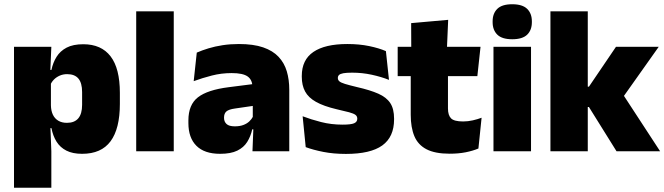

<svg xmlns="http://www.w3.org/2000/svg" viewBox="-20 -713 3132 905"><path d="M367 12Q322.5 12 293 -3Q263.5 -18 246.5 -45.2Q229.5 -72.5 222.5 -109H180L220 -216.5Q220.5 -191 229.2 -172.5Q238 -154 254.8 -144Q271.5 -134 295.5 -134Q331 -134 349 -155.2Q367 -176.5 367 -219V-279Q367 -322 349.5 -342.8Q332 -363.5 296.5 -363.5Q277.5 -363.5 261.5 -356.5Q245.5 -349.5 234 -337.8Q222.5 -326 217 -311.5L176.5 -383.5H222.5Q229.5 -417.5 246.5 -445Q263.5 -472.5 294 -488.5Q324.5 -504.5 372.5 -504.5Q457.5 -504.5 501.2 -447.5Q545 -390.5 545 -275.5V-223Q545 -106.5 501.2 -47.2Q457.5 12 367 12ZM46 172V-492.5H222L216 -352L220 -340V-158L217 -128.5L222 0V172Z M622 0V-659.5H799V0Z M1170 0 1175 -126 1171.5 -130.5V-283.5L1170 -301.5Q1170 -336 1147.8 -352.2Q1125.5 -368.5 1072 -368.5Q1023.5 -368.5 978.8 -357Q934 -345.5 893 -330.5L907.5 -465Q932.5 -476 963 -485.2Q993.5 -494.5 1029.5 -500Q1065.5 -505.5 1106 -505.5Q1174.5 -505.5 1220.2 -489.8Q1266 -474 1293 -445.2Q1320 -416.5 1331.8 -377Q1343.5 -337.5 1343.5 -290V0ZM1017.5 12Q943.5 12 905.8 -25.8Q868 -63.5 868 -133V-145.5Q868 -219.5 913.2 -254.5Q958.5 -289.5 1058 -302L1183.5 -318L1194 -217L1087.5 -201.5Q1058.5 -197.5 1047.2 -187.8Q1036 -178 1036 -159V-157Q1036 -139.5 1047.8 -128.5Q1059.5 -117.5 1087 -117.5Q1110 -117.5 1126.8 -123.8Q1143.5 -130 1154.8 -140.5Q1166 -151 1172.5 -163.5L1197.5 -103.5H1169Q1161.5 -70 1145.2 -44Q1129 -18 1098.5 -3Q1068 12 1017.5 12Z M1610.5 12.5Q1552 12.5 1504 3Q1456 -6.5 1421 -19.5L1406.5 -165Q1445.5 -150 1493.2 -137.8Q1541 -125.5 1595 -125.5Q1634.5 -125.5 1649.2 -132Q1664 -138.5 1664 -153V-154Q1664 -165 1655.5 -171.5Q1647 -178 1625.8 -183.8Q1604.5 -189.5 1567 -198Q1505.5 -212.5 1469.5 -232.8Q1433.5 -253 1418 -282Q1402.5 -311 1402.5 -351V-355Q1402.5 -431 1457.2 -468.2Q1512 -505.5 1617 -505.5Q1673.5 -505.5 1720.2 -495.8Q1767 -486 1799 -472L1813.5 -336.5Q1777 -351 1732 -360.8Q1687 -370.5 1640 -370.5Q1613 -370.5 1598.2 -367.8Q1583.5 -365 1578 -359.5Q1572.5 -354 1572.5 -346V-345Q1572.5 -336 1579.5 -329.8Q1586.5 -323.5 1606 -317.5Q1625.5 -311.5 1663 -302.5Q1724.5 -288.5 1763 -271.5Q1801.5 -254.5 1819.5 -227.2Q1837.5 -200 1837.5 -153.5V-150.5Q1837.5 -67.5 1782 -27.5Q1726.5 12.5 1610.5 12.5Z M2099.5 11.5Q2031 11.5 1990.8 -9.2Q1950.5 -30 1933.2 -71Q1916 -112 1916 -172V-436H2091.5V-202Q2091.5 -170 2106 -155.2Q2120.5 -140.5 2163 -140.5Q2186 -140.5 2208.8 -145.8Q2231.5 -151 2250 -158L2235 -13Q2209 -2 2175 4.8Q2141 11.5 2099.5 11.5ZM1854.5 -354V-492.5H2245L2230 -354ZM1918.5 -480.5 1918 -604 2092.5 -619.5 2086.5 -480.5Z M2306 0V-492.5H2483V0ZM2394.5 -528Q2346 -528 2324 -549.8Q2302 -571.5 2302 -608.5V-612.5Q2302 -649.5 2324 -671.2Q2346 -693 2394.5 -693Q2442.5 -693 2464.8 -671.2Q2487 -649.5 2487 -612.5V-608.5Q2487 -571 2464.8 -549.5Q2442.5 -528 2394.5 -528Z M2886 0 2756 -208.5H2720V-304.5H2756L2883.5 -492.5H3085L2910 -245.5V-278L3091.5 0ZM2574.5 0V-659.5H2750.5V0Z"/></svg>

Font: Anek Gurmukhi ExtraBold
Style: Regular
Weight: 800
Designer: Sarang Kulkarni (Gurmukhi), Yesha Goshar (Latin)
Foundry: Ek Type
Version: Version 1.003